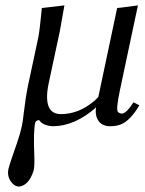

<svg xmlns="http://www.w3.org/2000/svg" viewBox="-20 -459 538 713"><path d="M51.3 233.9Q32.7 233.9 18.1 211.9Q6.3 192.4 11.2 168.9Q14.6 153.3 43.5 70.8Q55.7 35.6 61.5 7.8Q64.5 -6.3 68.8 -43.5Q75.7 -101.1 82.5 -133.8L122.6 -321.8Q125 -334 128.2 -361.1Q131.3 -388.2 133.3 -408.7L135.3 -429.2Q138.7 -429.2 210.9 -438Q215.8 -438.5 219.2 -439Q219.2 -438 202.1 -342.8L160.2 -147Q138.2 -36.1 205.6 -35.2Q272 -35.2 328.6 -83Q338.4 -91.3 345.2 -99.1L415 -429.2Q420.4 -429.2 485.4 -438Q489.3 -438.5 492.2 -439L425.3 -124Q410.6 -54.7 417.5 -43.9Q422.9 -37.6 433.1 -37.1Q450.7 -39.1 475.6 -79.1L497.6 -67.9Q462.9 -9.8 427.7 3.4Q410.2 9.8 389.6 9.8Q350.1 9.8 338.4 -24.9Q333.5 -41.5 336.9 -60.1Q257.8 9.3 176.8 9.8Q140.1 8.3 125 -13.2Q114.3 -12.2 110.8 -3.9Q103.5 29.3 107.4 118.7Q108.9 156.2 105 173.8Q87.9 229 51.3 233.9Z"/></svg>

Font: Linux Biolinum Slanted O
Style: Slanted
Weight: 400
Designer: Philipp H. Poll
Foundry: Philipp H. Poll
Version: Version 1.0.4